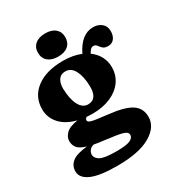

<svg xmlns="http://www.w3.org/2000/svg" viewBox="-218 -820 1089 1193"><g transform="rotate(-30 326.5 -223.0)"><path d="M384 -60Q493 -48.5 541.5 -16.5Q590 15.5 590 77Q590 150 508.5 197.5Q427 245 270.5 245Q143.5 245 85 218.2Q26.5 191.5 26.5 145.5Q26.5 104 58 78.8Q89.5 53.5 166 46Q118.5 31.5 103 10.8Q87.5 -10 87.5 -37.5Q87.5 -65 111 -89.5Q134.5 -114 196.5 -124Q121 -143 80.8 -187.8Q40.5 -232.5 40.5 -293Q40.5 -382.5 110.8 -436Q181 -489.5 303 -489.5Q340 -489.5 371.8 -483.5Q403.5 -477.5 429.5 -466.5Q483 -577 569.5 -577Q604 -577 628.5 -557.2Q653 -537.5 653 -501Q653 -468.5 637.2 -448.2Q621.5 -428 593 -428Q568 -428 556 -439.8Q544 -451.5 535.8 -463.2Q527.5 -475 512 -475Q501 -475 492.2 -466.5Q483.5 -458 474.5 -441.5Q510 -416 528.5 -380.8Q547 -345.5 547 -305Q547 -247 515.8 -203.8Q484.5 -160.5 428.8 -136.5Q373 -112.5 299.5 -112.5Q277.5 -112.5 256.5 -114.5Q244.5 -105.5 244.5 -96.5Q244.5 -87 256 -81.2Q267.5 -75.5 297.5 -71Q327.5 -66.5 384 -60ZM282.5 -425.5Q248.5 -425.5 232.5 -400.5Q216.5 -375.5 217.5 -336.5Q220 -260.5 243 -218.5Q266 -176.5 304.5 -176.5Q338.5 -176.5 354.8 -201Q371 -225.5 369.5 -271Q368 -339.5 345.8 -382.5Q323.5 -425.5 282.5 -425.5ZM166.5 105Q166.5 131.5 196.2 147.8Q226 164 310 164Q383 164 409.5 151.5Q436 139 436 117.5Q436 96.5 402.2 87Q368.5 77.5 279.5 67Q239 62.5 208.5 56.5Q188.5 61 177.5 75.2Q166.5 89.5 166.5 105ZM292 -526.5Q246 -526.5 219.8 -548.5Q193.5 -570.5 193.5 -610Q193.5 -648 219.8 -670.2Q246 -692.5 292 -692.5Q338.5 -692.5 364 -670.2Q389.5 -648 389.5 -610Q389.5 -571 364 -548.8Q338.5 -526.5 292 -526.5Z"/></g></svg>

Font: Fraunces 9pt SuperSoft
Style: Bold
Weight: 700
Version: Version 1.000;[b76b70a41]